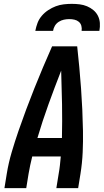

<svg xmlns="http://www.w3.org/2000/svg" viewBox="-20 -975 540 995"><path d="M3 0 15 -74Q24 -130 40.5 -186Q57 -242 76 -297Q95 -352 115.5 -407Q136 -462 158 -517Q180 -572 203 -626.5Q226 -681 250 -735H380Q386 -681 391 -626.5Q396 -572 400 -517Q404 -462 406.5 -407Q409 -352 410 -297Q411 -242 408.5 -186Q406 -130 397 -74L385 0H272L284 -74Q288 -96 290.5 -118.5Q293 -141 295 -164H147Q141 -141 136.5 -118.5Q132 -96 128 -74L116 0ZM174 -260H301Q303 -348 301.5 -435Q300 -522 297 -609Q263 -522 231.5 -435Q200 -348 174 -260ZM163 -815Q167 -836 174.5 -856Q182 -876 196.5 -893Q211 -910 230 -922.5Q249 -935 269 -942.5Q289 -950 310 -952.5Q331 -955 352 -955Q373 -955 393 -952.5Q413 -950 431 -942.5Q449 -935 464 -922.5Q479 -910 487.5 -893Q496 -876 497.5 -856Q499 -836 495 -815H403Q405 -829 401.5 -841.5Q398 -854 388.5 -862Q379 -870 366 -873Q353 -876 339 -876Q325 -876 311 -873Q297 -870 284.5 -862Q272 -854 264.5 -841.5Q257 -829 255 -815Z"/></svg>

Font: Iosevka Term Curly Oblique
Style: Bold
Weight: 700
Italic angle: -9°
Designer: Belleve Invis
Foundry: Belleve Invis
Version: Version 32.3.0